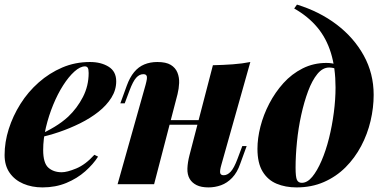

<svg xmlns="http://www.w3.org/2000/svg" viewBox="-20 -802 1674 836"><path d="M146 -213Q183 -229 217 -249.5Q251 -270 277 -294Q316 -331 341 -379.5Q366 -428 366 -484Q366 -501 362 -507Q358 -513 350 -513Q329 -513 304 -490.5Q279 -468 255 -430.5Q231 -393 211.5 -345.5Q192 -298 180 -247.5Q168 -197 168 -149Q168 -92 190.5 -72Q213 -52 249 -52Q272 -52 312 -68.5Q352 -85 391 -128L407 -120Q386 -87 351 -56Q316 -25 269 -5.5Q222 14 165 14Q119 14 81.5 -2Q44 -18 22 -49.5Q0 -81 0 -127Q0 -183 18 -240Q36 -297 69 -349.5Q102 -402 148.5 -443Q195 -484 251 -508Q307 -532 372 -532Q420 -532 453 -511.5Q486 -491 486 -448Q486 -410 465 -376.5Q444 -343 408.5 -315Q373 -287 328.5 -265Q284 -243 237 -227Q190 -211 145 -202Z M633 -279H903V-259H633ZM651 0H492L614 -433Q618 -448 619.5 -458Q621 -468 617.5 -473.5Q614 -479 604 -479Q587 -479 573 -463.5Q559 -448 544 -408L523 -352H504L532 -429Q545 -465 564 -488Q583 -511 608.5 -521.5Q634 -532 665 -532Q703 -532 723.5 -519.5Q744 -507 752.5 -486Q761 -465 760 -440.5Q759 -416 753 -392ZM944 -85Q937 -61 938.5 -50Q940 -39 954 -39Q970 -39 984.5 -54.5Q999 -70 1014 -110L1035 -166H1054L1026 -89Q1013 -51 991 -28Q969 -5 942.5 4.5Q916 14 888 14Q856 14 836 4Q816 -6 806 -23Q795 -42 796 -68.5Q797 -95 805 -126L907 -518Q953 -519 994 -522Q1035 -525 1070 -532Z M1441 -421Q1441 -506 1421 -571Q1401 -636 1361 -683.5Q1321 -731 1261 -765L1273 -782Q1371 -752 1446 -695Q1521 -638 1564 -560Q1607 -482 1607 -389Q1607 -333 1593.5 -275.5Q1580 -218 1552.5 -166Q1525 -114 1484.5 -73.5Q1444 -33 1390.5 -9.5Q1337 14 1271 14Q1223 14 1184.5 -2Q1146 -18 1123.5 -55Q1101 -92 1101 -154Q1101 -200 1114 -251Q1127 -302 1152.5 -351Q1178 -400 1214 -440Q1250 -480 1297.5 -504Q1345 -528 1401 -528Q1429 -528 1445.5 -520Q1462 -512 1479 -494L1472 -482Q1463 -495 1446 -501.5Q1429 -508 1413 -508Q1385 -508 1362 -480Q1339 -452 1321.5 -405Q1304 -358 1291.5 -301Q1279 -244 1273 -184Q1267 -124 1267 -72Q1267 -31 1273 -18.5Q1279 -6 1294 -6Q1318 -6 1339.5 -32Q1361 -58 1380 -102Q1399 -146 1412.5 -200Q1426 -254 1433.5 -311.5Q1441 -369 1441 -421Z"/></svg>

Font: Playfair Display ExtraBold
Style: Italic
Weight: 800
Italic angle: -14°
Designer: Claus Eggers Sørensen
Foundry: Claus Eggers Sørensen
Version: Version 1.203